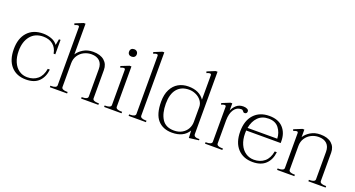

<svg xmlns="http://www.w3.org/2000/svg" viewBox="-46 -1311 3544 1915"><g transform="rotate(20 1726.0 -353.5)"><path d="M30 -235Q30 -350 89.5 -415Q149 -480 254 -480Q299 -480 341.5 -465Q384 -450 408 -416L420 -480H437V-327H419Q409 -387 368.5 -419.5Q328 -452 266 -452Q179 -452 130.5 -392.5Q82 -333 82 -234Q82 -168 103.5 -118.5Q125 -69 163 -42.5Q201 -16 250 -16Q316 -16 360 -53Q404 -90 416 -165H438Q430 -85 382.5 -37.5Q335 10 246 10Q145 10 87.5 -54.5Q30 -119 30 -235Z M1013 -16V0H830V-16H842Q864 -16 879.5 -23Q895 -30 895 -45V-336Q895 -392 864 -421.5Q833 -451 777 -451Q736 -451 699 -432.5Q662 -414 639 -379Q616 -344 616 -297V-45Q616 -30 631.5 -23Q647 -16 669 -16H681V0H498V-16H512Q534 -16 549.5 -23Q565 -30 565 -45V-661Q565 -676 550 -676Q539 -676 516 -666L510 -682L596 -717H616V-391Q637 -426 681 -453Q725 -480 785 -480Q862 -480 904 -443.5Q946 -407 946 -346V-45Q946 -30 961.5 -23Q977 -16 999 -16Z M1119 -604Q1119 -623 1130 -633.5Q1141 -644 1160 -644Q1178 -644 1189.5 -633Q1201 -622 1201 -604Q1201 -586 1189.5 -575.5Q1178 -565 1160 -565Q1141 -565 1130 -575.5Q1119 -586 1119 -604ZM1074 -16H1088Q1110 -16 1125.5 -23Q1141 -30 1141 -45V-418Q1141 -426 1136.5 -429.5Q1132 -433 1126 -433Q1114 -433 1092 -423L1086 -439L1172 -473H1192V-45Q1192 -30 1207.5 -23Q1223 -16 1245 -16H1259V0H1074Z M1334 -16H1348Q1370 -16 1385.5 -23Q1401 -30 1401 -45V-661Q1401 -676 1386 -676Q1374 -676 1352 -666L1347 -682L1433 -717H1452V-45Q1452 -30 1467.5 -23Q1483 -16 1505 -16H1518V0H1334Z M1590 -245Q1590 -321 1617 -374Q1644 -427 1690.5 -453.5Q1737 -480 1797 -480Q1913 -480 1966 -402V-661Q1966 -676 1951 -676Q1939 -676 1917 -666L1912 -682L1997 -717H2017V-57Q2017 -40 2028 -32Q2039 -24 2058 -24H2077V-11L1974 2L1970 -76Q1919 10 1796 10Q1699 10 1644.5 -51.5Q1590 -113 1590 -245ZM1966 -166V-324Q1966 -360 1944 -389.5Q1922 -419 1886.5 -435.5Q1851 -452 1814 -452Q1731 -452 1686 -398Q1641 -344 1641 -242Q1641 -139 1680.5 -78Q1720 -17 1808 -17Q1857 -17 1893 -38Q1929 -59 1947.5 -93Q1966 -127 1966 -166Z M2436 -448Q2436 -436 2429.5 -429Q2423 -422 2412 -422Q2403 -422 2399 -425Q2395 -428 2391 -434Q2387 -440 2382 -443.5Q2377 -447 2367 -447Q2320 -447 2292 -405.5Q2264 -364 2263 -292V-45Q2263 -30 2278.5 -23Q2294 -16 2316 -16H2329V0H2145V-16H2159Q2181 -16 2196.5 -23Q2212 -30 2212 -45V-415Q2212 -430 2197 -430Q2185 -430 2163 -420L2158 -436L2244 -471H2263V-394Q2277 -430 2306 -455Q2335 -480 2378 -480Q2403 -480 2419.5 -471.5Q2436 -463 2436 -448Z M2486 -264Q2485 -254 2485 -234Q2485 -168 2507 -118.5Q2529 -69 2568 -42.5Q2607 -16 2656 -16Q2722 -16 2767 -53Q2812 -90 2825 -165H2847Q2839 -85 2790 -37.5Q2741 10 2652 10Q2551 10 2492 -54.5Q2433 -119 2433 -235Q2433 -350 2492.5 -415Q2552 -480 2655 -480Q2751 -480 2801.5 -425.5Q2852 -371 2852 -283V-264ZM2490 -293H2805Q2803 -356 2766.5 -404Q2730 -452 2658 -452Q2588 -452 2545.5 -409Q2503 -366 2490 -293Z M3425 -16V0H3242V-16H3254Q3276 -16 3291.5 -23Q3307 -30 3307 -45V-336Q3307 -392 3276 -421.5Q3245 -451 3189 -451Q3148 -451 3111 -432.5Q3074 -414 3051 -379Q3028 -344 3028 -297V-45Q3028 -30 3043.5 -23Q3059 -16 3081 -16H3093V0H2910V-16H2924Q2946 -16 2961.5 -23Q2977 -30 2977 -45V-415Q2977 -430 2962 -430Q2951 -430 2928 -420L2922 -436L3008 -471H3028V-391Q3049 -426 3093 -453Q3137 -480 3197 -480Q3274 -480 3316 -443.5Q3358 -407 3358 -346V-45Q3358 -30 3373.5 -23Q3389 -16 3411 -16Z"/></g></svg>

Font: Taviraj ExtraLight
Style: Regular
Weight: 200
Designer: Katatrad Team
Foundry: CadsonDemak
Version: Version 1.030